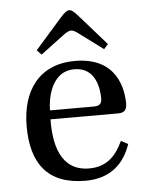

<svg xmlns="http://www.w3.org/2000/svg" viewBox="-51 -718 584 771"><g transform="rotate(-5 241.5 -333.0)"><path d="M113 -528 131 -509 227 -581C237 -589 249 -595 257 -595C265 -595 276 -589 286 -581L383 -509L400 -528L290 -653C279 -665 268 -677 257 -677C246 -677 235 -666 223 -653ZM46 -227C46 -78 110 11 263 11C367 11 421 -47 446 -121L418 -136C392 -81 356 -37 282 -37C165 -37 142 -149 144 -247H415C435 -247 452 -252 452 -283C452 -338 434 -472 262 -472C115 -472 46 -368 46 -227ZM145 -283C145 -322 159 -439 257 -439C344 -439 354 -350 354 -313C354 -295 348 -283 322 -283Z"/></g></svg>

Font: erewhon
Style: Regular
Weight: 400
Version: Version 1.0.0